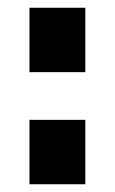

<svg xmlns="http://www.w3.org/2000/svg" viewBox="-20 -475 296 495"><path d="M56 -455V-289H200V-455ZM56 -166V0H200V-166Z"/></svg>

Font: Online Auction - Bold
Style: Bold
Weight: 500
Designer: Mohamed Mostafa, the designer of Online Auction
Foundry: Kief Type Foundry
Version: ""